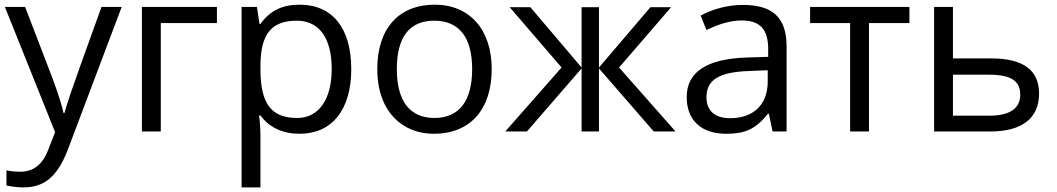

<svg xmlns="http://www.w3.org/2000/svg" viewBox="-20 -565 4540 825"><path d="M216.8 2.9 1 -535.2H87.9L205.1 -230C231 -160.2 246.6 -109.9 252.9 -79.1H256.8C261.2 -95.7 270 -124 283.7 -164.6C296.9 -204.6 341.3 -328.1 416 -535.2H502.9L272.9 74.2C227.5 194.8 169.4 240.2 81.1 240.2C56.2 240.2 31.7 237.3 7.8 231.9V167C25.9 170.9 45.9 172.9 67.9 172.9C123.5 172.9 163.1 141.6 187 79.1Z M589.8 -535.2H912.1V-465.8H670.9V0H589.8Z M1093.3 -68.8C1097.2 -37.6 1099.1 -7.8 1099.1 20V240.2H1018.1V-535.2H1084L1095.2 -461.9H1099.1C1140.6 -520.5 1195.3 -544.9 1267.1 -544.9C1409.2 -544.9 1489.3 -443.4 1489.3 -268.1C1489.3 -92.3 1406.2 9.8 1267.1 9.8C1197.3 9.8 1138.2 -15.6 1099.1 -68.8ZM1099.1 -268.1C1099.1 -117.7 1146.5 -58.1 1257.3 -58.1C1349.6 -58.1 1405.3 -137.7 1405.3 -269C1405.3 -402.3 1350.6 -476.1 1255.4 -476.1C1146 -476.1 1100.6 -418.5 1099.1 -286.1Z M2092.8 -268.1C2092.8 -93.8 1999.5 9.8 1844.7 9.8C1749 9.8 1671.9 -36.6 1631.3 -120.6C1611.3 -162.6 1601.1 -211.9 1601.1 -268.1C1601.1 -442.4 1693.4 -544.9 1848.1 -544.9C1998 -544.9 2092.8 -438 2092.8 -268.1ZM1685.1 -268.1C1685.1 -131.3 1740.7 -58.1 1846.7 -58.1C1952.6 -58.1 2008.8 -130.9 2008.8 -268.1C2008.8 -404.3 1953.1 -476.1 1845.7 -476.1C1739.7 -476.1 1685.1 -406.2 1685.1 -268.1Z M2258.8 -534.2 2479 -274.9V-534.2H2553.7V-274.9L2774.9 -534.2H2863.8L2640.1 -274.9L2882.8 0H2789.1L2553.7 -271V0H2479V-271L2244.1 0H2150.9L2393.1 -274.9L2169.9 -534.2Z M3359.9 0H3299.8L3283.7 -76.2H3279.8C3226.6 -9.3 3180.2 9.8 3100.6 9.8C2994.6 9.8 2930.7 -46.9 2930.7 -147.9C2930.7 -255.9 3017.1 -312.5 3189.9 -317.9L3280.8 -320.8V-354C3280.8 -438 3246.6 -477.1 3167 -477.1C3122.6 -477.1 3071.8 -463.4 3015.6 -436L2990.7 -498C3043.5 -526.9 3108.9 -543.9 3171.9 -543.9C3299.3 -543.9 3359.9 -490.2 3359.9 -365.2ZM3278.8 -263.2 3197.8 -259.8C3068.8 -255.4 3015.6 -221.7 3015.6 -147C3015.6 -88.4 3052.7 -57.1 3116.7 -57.1C3217.8 -57.1 3278.8 -115.2 3278.8 -214.8Z M3460.9 -535.2H3887.7V-465.8H3713.9V0H3632.8V-465.8H3460.9Z M3993.7 -535.2H4074.7V-314H4239.7C4376.5 -314 4444.8 -263.7 4444.8 -163.1C4444.8 -57.6 4372.1 0 4234.9 0H3993.7ZM4074.7 -244.1V-67.9H4231C4316.9 -67.9 4363.8 -97.7 4363.8 -158.2C4363.8 -217.3 4324.7 -244.1 4228.5 -244.1Z"/></svg>

Font: OpenSansEmoji
Style: Regular
Weight: 400
Foundry: MorbZ
Version: Version 1.000;PS 001.000;hotconv 1.0.70;makeotf.lib2.5.58329